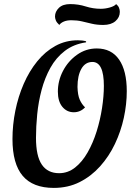

<svg xmlns="http://www.w3.org/2000/svg" viewBox="-20 -897 654 939"><path d="M243 22Q141 22 91 -37Q41 -96 41 -217Q41 -286 55 -355.5Q69 -425 96 -487Q123 -549 162 -597Q201 -645 251 -672.5Q301 -700 361 -700Q384 -700 401 -695V-690Q340 -681 297 -648Q254 -615 226.5 -565.5Q199 -516 183.5 -457.5Q168 -399 162 -338.5Q156 -278 156 -223Q156 -134 184.5 -92Q213 -50 269 -50Q312 -50 347 -77.5Q382 -105 408.5 -151.5Q435 -198 452.5 -254Q470 -310 479 -368.5Q488 -427 488 -477Q488 -594 432 -594Q397 -594 378 -560.5Q359 -527 359 -472Q360 -432 370 -409.5Q380 -387 396 -372Q373 -348 341 -348Q307 -348 285 -374.5Q263 -401 263 -449Q263 -502 288 -550Q313 -598 356.5 -629Q400 -660 453 -660Q525 -660 562.5 -605.5Q600 -551 600 -451Q600 -387 585.5 -320.5Q571 -254 542 -193Q513 -132 469.5 -83.5Q426 -35 369.5 -6.5Q313 22 243 22ZM485 -775Q454 -775 429 -781Q404 -787 380.5 -792.5Q357 -798 329 -798Q307 -798 292 -791.5Q277 -785 270 -775Q257 -787 253 -797.5Q249 -808 249 -816Q249 -840 268 -858.5Q287 -877 323 -877Q363 -877 399 -865.5Q435 -854 473 -854Q495 -854 517.5 -860.5Q540 -867 548 -877Q558 -869 562 -859Q566 -849 566 -839Q566 -812 544.5 -793.5Q523 -775 485 -775Z"/></svg>

Font: Sansita Swashed
Style: Regular
Weight: 400
Designer: Pablo Cosgaya
Foundry: Omnibus-Type
Version: Version 1.003; ttfautohint (v1.8.3)